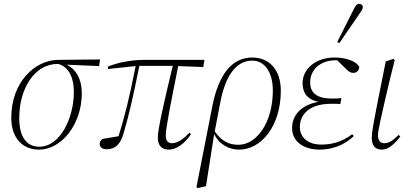

<svg xmlns="http://www.w3.org/2000/svg" viewBox="-20 -758 2112 988"><path d="M181 12C295 12 401 -116 401 -279C401 -352 370 -402 324 -425L490 -418L495 -452L280 -450C159 -449 38 -335 38 -152C38 -42 101 12 181 12ZM79 -150C79 -303 158 -429 277 -429H280C329 -415 360 -367 360 -284C360 -151 290 -3 182 -3C118 -3 79 -52 79 -150Z M536 -403 678 -418C645 -250 621 -157 590 -57C562 -52 535 -48 507 -43C500 -37 493 -30 493 -18C493 -1 506 10 528 10C574 10 599 -16 615 -69C642 -160 664 -253 697 -419H869C827 -245 792 -94 792 -51C792 -7 814 12 848 12C887 12 930 -18 963 -68L954 -75C928 -46 895 -21 866 -21C845 -21 833 -32 833 -62C833 -100 862 -243 897 -418L1026 -413L1032 -450H725C652 -450 582 -435 535 -415Z M1114 -233C1139 -363 1192 -446 1278 -446C1343 -446 1384 -385 1384 -292C1384 -128 1301 -13 1207 -13C1159 -13 1120 -31 1085 -82ZM997 210 1040 200 1082 -68C1109 -12 1162 12 1210 12C1324 12 1425 -109 1425 -291C1425 -401 1364 -462 1278 -462C1173 -462 1106 -374 1074 -218L991 204Z M1625 12C1683 12 1748 -7 1801 -58L1792 -67C1737 -25 1681 -14 1634 -14C1564 -14 1523 -51 1523 -105C1523 -154 1555 -224 1686 -224C1706 -224 1721 -224 1731 -222L1737 -253C1721 -251 1704 -251 1687 -251C1606 -251 1576 -284 1576 -334C1576 -396 1624 -448 1710 -448H1715L1762 -402C1776 -388 1785 -383 1798 -383C1814 -383 1827 -393 1829 -414C1815 -440 1767 -462 1702 -462C1600 -462 1537 -400 1537 -330C1537 -283 1559 -246 1619 -234C1528 -218 1483 -163 1483 -100C1483 -25 1548 12 1625 12ZM1715 -541 1727 -537C1758 -584 1791 -630 1823 -677C1840 -702 1847 -711 1847 -721C1847 -732 1839 -738 1827 -738C1813 -738 1806 -722 1796 -702C1769 -648 1742 -595 1715 -541Z M1944 12C1975 12 2002 -8 2040 -55L2031 -64C2000 -32 1979 -21 1958 -21C1940 -21 1925 -32 1925 -61C1925 -85 1936 -134 1983 -336L2011 -448L2005 -455L1965 -442L1922 -227C1900 -114 1893 -74 1893 -49C1893 -9 1911 12 1944 12Z"/></svg>

Font: Source Serif 4 Display Light
Style: Italic
Weight: 300
Italic angle: -12°
Designer: Frank Grießhammer
Foundry: Adobe Systems Incorporated
Version: Version 4.004;hotconv 1.0.117;makeotfexe 2.5.65602